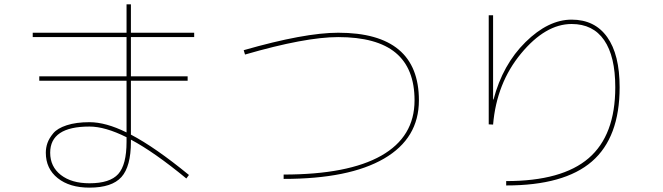

<svg xmlns="http://www.w3.org/2000/svg" viewBox="-20 -820 3040 880"><path d="M190 -120Q190 -143 197.5 -164.5Q205 -186 224 -209Q243 -232 286 -246Q329 -260 390 -260Q465 -260 560 -213V-450H160V-470H560V-650H130V-670H560V-800H580V-670H870V-650H580V-470H840V-450H580V-203Q691 -145 846 -18L834 -2Q687 -123 580 -180V-170Q580 -57 536.5 -8.5Q493 40 390 40Q299 40 244.5 -3.5Q190 -47 190 -120ZM560 -191Q462 -240 390 -240Q210 -240 210 -120Q210 -56 259 -18Q308 20 390 20Q484 20 522 -22.5Q560 -65 560 -170Z M1097 -590Q1376 -670 1530 -670Q1900 -670 1900 -360Q1900 -186 1740 -93Q1580 0 1280 0V-20Q1575 -20 1727.5 -106.5Q1880 -193 1880 -360Q1880 -506 1793.5 -578Q1707 -650 1530 -650Q1379 -650 1103 -570Z M2240 -364H2242Q2284 -524 2388.5 -627Q2493 -730 2600 -730Q2706 -730 2763 -650Q2820 -570 2820 -420Q2820 -190 2693 -80Q2566 30 2300 30V10Q2556 10 2678 -95Q2800 -200 2800 -420Q2800 -562 2749 -636Q2698 -710 2600 -710Q2480 -710 2368 -574.5Q2256 -439 2240 -249L2220 -250V-750H2240Z"/></svg>

Font: Mplus 1p Thin
Style: Regular
Weight: 250
Version: Version 1.061